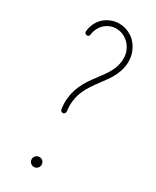

<svg xmlns="http://www.w3.org/2000/svg" viewBox="-185 -759 667 819"><g transform="rotate(30 148.0 -349.0)"><path d="M112 -297C112 -286 113 -275 115 -264C116 -258 122 -253 129 -254C136 -255 140 -262 139 -268C138 -278 137 -287 137 -297C137 -311 139 -326 142 -340C148 -363 158 -385 172 -406C191 -437 218 -466 238 -501C249 -521 257 -542 260 -565C261 -571 261 -578 261 -584C261 -601 258 -618 251 -634C242 -655 227 -675 207 -687C189 -699 168 -705 147 -705C144 -705 142 -705 139 -705C113 -703 89 -692 70 -674C52 -656 41 -631 39 -605C38 -599 43 -593 50 -592C57 -591 63 -597 63 -603C65 -623 74 -642 88 -656C102 -670 121 -679 141 -680C143 -680 145 -680 147 -680C165 -680 182 -674 193 -666C209 -656 221 -641 228 -624C234 -612 236 -598 236 -584C236 -579 236 -574 235 -568C233 -550 226 -531 216 -513C198 -481 172 -453 150 -419C136 -397 124 -372 118 -346C114 -330 112 -313 112 -297ZM136 -42C122 -42 111 -31 111 -18C111 -4 122 7 136 7C149 7 160 -4 160 -18C160 -31 149 -42 136 -42Z"/></g></svg>

Font: LS
Style: Light
Weight: 300
Designer: BSozoo
Foundry: BSozoo
Version: Version 001.000